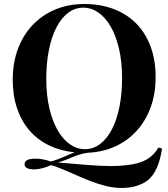

<svg xmlns="http://www.w3.org/2000/svg" viewBox="-20 -742 832 950"><path d="M781.7 -6.8Q773.4 48.3 756.3 87.6Q739.3 127 712.4 148.9Q691.4 166 658.4 177Q625.5 188 583.5 188Q542.5 188 502.9 178Q463.4 168 423.3 152.3Q383.3 136.7 342 117.9Q300.8 99.1 255.4 82Q249 79.6 242.2 77.6Q235.4 75.7 231.4 75.2Q211.9 84.5 189.7 90.3Q167.5 96.2 147.9 96.2Q127.4 96.2 114.5 90.1Q101.6 84 101.6 69.8Q101.6 57.1 114.7 50Q127.9 43 155.8 43Q172.9 43 192.9 46.6Q212.9 50.3 231.4 57.1Q249.5 52.2 264.9 46.6Q280.3 41 294.2 34.9Q308.1 28.8 321.5 22.9Q335 17.1 349.6 11.7Q279.8 4.9 223.1 -22.5Q166.5 -49.8 126.5 -95.7Q86.4 -141.6 64.7 -205.1Q43 -268.6 43 -348.1Q43 -432.1 69.1 -501Q95.2 -569.8 142.1 -618.9Q189 -668 253.9 -695.1Q318.8 -722.2 397 -722.2Q476.1 -722.2 541.3 -697.8Q606.4 -673.3 652.8 -627Q699.2 -580.6 724.6 -513.2Q750 -445.8 750 -359.9Q750 -278.8 725.6 -211.7Q701.2 -144.5 657 -95.5Q612.8 -46.4 551.3 -18.1Q489.7 10.3 416 13.7Q394 16.6 376.2 22Q358.4 27.3 341.6 34.2Q324.7 41 306.9 48.3Q289.1 55.7 266.6 62Q345.2 68.4 410.9 74Q476.6 79.6 531.2 79.6Q571.8 79.6 606.4 75.2Q637.2 71.8 661.1 65.2Q685.1 58.6 703.9 48.1Q722.7 37.6 737.3 22.9Q752 8.3 764.2 -12.2ZM209 -352.1Q209 -272 223.9 -207.8Q238.8 -143.6 264.9 -98.1Q291 -52.7 325.7 -28.3Q360.4 -3.9 399.9 -3.9Q441.9 -3.9 475.8 -29.8Q509.8 -55.7 533.9 -102.3Q558.1 -148.9 571 -213.6Q584 -278.3 584 -356Q584 -435.5 569.1 -500Q554.2 -564.5 528.1 -609.9Q502 -655.3 467 -679.7Q432.1 -704.1 392.6 -704.1Q350.6 -704.1 316.7 -678.2Q282.7 -652.3 258.8 -605.7Q234.9 -559.1 221.9 -494.4Q209 -429.7 209 -352.1Z"/></svg>

Font: SVN-Playfair Display
Style: Bold
Weight: 700
Designer: Claus Eggers Sørensen
Foundry: Claus Eggers Sørensen
Version: Version 1.004;PS 001.004;hotconv 1.0.70;makeotf.lib2.5.58329